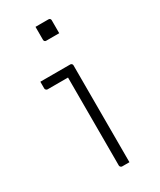

<svg xmlns="http://www.w3.org/2000/svg" viewBox="-193 -820 736 884"><g transform="rotate(-30 175.0 -378.0)"><path d="M170 -11Q170 -58 170 -104.5Q170 -151 170 -198Q170 -245 170 -292Q170 -339 170 -385.5Q170 -432 170 -479H150Q139 -479 128 -479Q117 -479 105.5 -479Q94 -479 83 -479Q72 -479 61 -479Q57 -479 53.5 -482.5Q50 -486 50 -490Q50 -499 50 -508Q50 -517 50 -526Q66 -526 82 -526Q98 -526 114 -526Q130 -526 145.5 -526Q161 -526 177 -526Q193 -526 209 -526Q212 -526 214.5 -524.5Q217 -523 218.5 -520.5Q220 -518 220 -515Q220 -461 220 -407.5Q220 -354 220 -301Q220 -248 220 -194.5Q220 -141 220 -87Q220 -73 220 -58.5Q220 -44 220 -29.5Q220 -15 220 0Q210 0 200.5 0Q191 0 181 0Q177 0 173.5 -3.5Q170 -7 170 -11ZM157 -756Q166 -756 174.5 -756Q183 -756 191.5 -756Q200 -756 208.5 -756Q217 -756 226 -756Q231 -756 234 -753Q237 -750 237 -745V-676Q228 -676 219.5 -676Q211 -676 202.5 -676Q194 -676 185.5 -676Q177 -676 168 -676Q163 -676 160 -679Q157 -682 157 -687Z"/></g></svg>

Font: Recursive Light
Style: Regular
Weight: 300
Version: Version 1.085